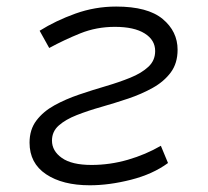

<svg xmlns="http://www.w3.org/2000/svg" viewBox="-20 -547 626 577"><path d="M250 9.8Q168 9.8 118.4 -23.4Q68.8 -56.6 68.8 -118.2Q68.8 -157.7 89.4 -184.8Q109.9 -211.9 143.6 -230.5Q177.2 -249 217.5 -262.7Q257.8 -276.4 297.9 -288.1Q337.9 -299.8 371.6 -313.5Q405.3 -327.1 425.8 -346.2Q446.3 -365.2 446.3 -393.6Q446.3 -426.8 414.8 -446.5Q383.3 -466.3 325.2 -466.3Q270 -466.3 221.4 -446.8Q172.9 -427.2 127.9 -402.8L99.1 -454.6Q147.5 -484.9 206.5 -506.1Q265.6 -527.3 329.1 -527.3Q423.8 -527.3 468.8 -490Q513.7 -452.6 513.7 -397.5Q513.7 -356.9 493.2 -329.3Q472.7 -301.8 439 -283Q405.3 -264.2 365.2 -250.7Q325.2 -237.3 284.9 -225.8Q244.6 -214.4 210.9 -201.2Q177.2 -188 156.7 -169.9Q136.2 -151.9 136.2 -124.5Q136.2 -93.3 166 -72.3Q195.8 -51.3 254.9 -51.3Q310.5 -51.3 364.3 -66.9Q418 -82.5 463.4 -108.9L484.9 -57.1Q439 -23.4 373.5 -6.8Q308.1 9.8 250 9.8Z"/></svg>

Font: Cascadia Mono Light
Style: Italic
Weight: 300
Italic angle: -10°
Monospace: yes
Designer: Aaron Bell
Foundry: Saja Typeworks
Version: Version 2404.023; ttfautohint (v1.8.4)